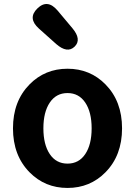

<svg xmlns="http://www.w3.org/2000/svg" viewBox="-20 -913 666 947"><path d="M126 -63Q44 -146 44 -280Q44 -414 126 -497Q202 -574 313 -574Q424 -574 500 -497Q582 -414 582 -280Q582 -146 500 -63Q424 14 313 14Q202 14 126 -63ZM225.5 -153Q257 -106 313 -106Q369 -106 400.5 -153Q432 -200 432 -280Q432 -360 400.5 -407Q369 -454 313 -454Q257 -454 225.5 -407Q194 -360 194 -280Q194 -200 225.5 -153ZM348 -683Q312 -648 257 -696L172 -772Q115 -823 164 -871Q214 -920 264 -861L337 -774Q384 -718 348 -683Z"/></svg>

Font: Resource Han Rounded KR
Style: Bold
Weight: 700
Designer: Cyano Hao (round all glyphs); Ryoko NISHIZUKA 西塚涼子 (kana, bopomofo & ideographs); Paul D. Hunt (Latin, Greek & Cyrillic)
Foundry: Cyano Hao
Version: 0.990